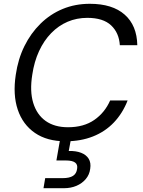

<svg xmlns="http://www.w3.org/2000/svg" viewBox="-20 -732 751 1011"><path d="M325 12Q228 12 164 -32Q100 -76 73.5 -154.5Q47 -233 63 -338Q75 -421 108.5 -489Q142 -557 193.5 -607.5Q245 -658 310.5 -685Q376 -712 453 -712Q572 -712 636.5 -655Q701 -598 703 -494H611Q607 -559 565 -598.5Q523 -638 440 -638Q384 -638 336 -617.5Q288 -597 249.5 -557.5Q211 -518 185.5 -462.5Q160 -407 150 -339Q136 -252 155 -190Q174 -128 220.5 -95Q267 -62 338 -62Q421 -62 476.5 -100.5Q532 -139 560 -203H652Q626 -136 580 -87.5Q534 -39 469.5 -13.5Q405 12 325 12ZM209 259 218 206H310Q346 206 364.5 194Q383 182 386 157Q390 135 375.5 124Q361 113 327 113H277L298 -7H355L342 63Q380 62 407 72.5Q434 83 447 104Q460 125 455 157Q451 188 431.5 211Q412 234 382.5 246.5Q353 259 317 259Z"/></svg>

Font: DM Sans 10pt
Style: Italic
Weight: 400
Italic angle: -10°
Version: Version 4.004;gftools[0.9.30]